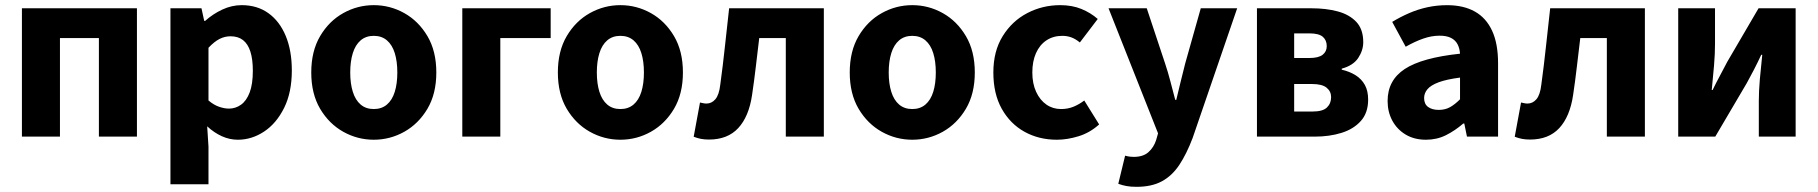

<svg xmlns="http://www.w3.org/2000/svg" viewBox="-20 -528 7024 742"><path d="M64.7 0V-496.1H509.2V0H362.2V-380.8H211.7V0Z M638.7 184.1V-496.1H758.6L769.2 -447.3H772.9Q802.3 -473.8 839 -491Q875.7 -508.1 914.1 -508.1Q974.2 -508.1 1017.5 -476.9Q1060.8 -445.7 1084.3 -389Q1107.8 -332.4 1107.8 -255.9Q1107.8 -170.8 1077.9 -110.8Q1048 -50.8 1000.4 -19.4Q952.8 12 899.1 12Q867.6 12 837.5 -1.5Q807.4 -15.1 780.7 -39.8L785.7 38.7V184.1ZM864.8 -108.3Q890.5 -108.3 911.5 -123.4Q932.6 -138.4 944.9 -170.7Q957.1 -202.9 957.1 -254.2Q957.1 -298.8 947.7 -328.4Q938.3 -358 919.3 -372.9Q900.3 -387.8 870.9 -387.8Q848.8 -387.8 828.4 -377.5Q808 -367.1 785.7 -343.4V-139.7Q805.8 -122.6 826.3 -115.5Q846.7 -108.3 864.8 -108.3Z M1424.5 12Q1361.8 12 1306.7 -18.7Q1251.6 -49.5 1217.2 -107.5Q1182.9 -165.6 1182.9 -247.9Q1182.9 -330.4 1217.2 -388.5Q1251.6 -446.7 1306.7 -477.4Q1361.8 -508.1 1424.5 -508.1Q1487.3 -508.1 1542.3 -477.4Q1597.3 -446.7 1631.8 -388.5Q1666.2 -330.4 1666.2 -247.9Q1666.2 -165.6 1631.8 -107.5Q1597.3 -49.5 1542.3 -18.7Q1487.3 12 1424.5 12ZM1424.5 -106.6Q1454.9 -106.6 1475.3 -123.9Q1495.7 -141.2 1505.6 -173.1Q1515.5 -205 1515.5 -247.9Q1515.5 -290.8 1505.6 -322.8Q1495.7 -354.7 1475.3 -372.1Q1454.9 -389.5 1424.5 -389.5Q1394.1 -389.5 1373.8 -372.1Q1353.5 -354.7 1343.5 -322.8Q1333.5 -290.8 1333.5 -247.9Q1333.5 -205 1343.5 -173.1Q1353.5 -141.2 1373.8 -123.9Q1394.1 -106.6 1424.5 -106.6Z M1766.6 0V-496H2108.1V-381H1913.5V0Z M2377.5 12Q2314.8 12 2259.7 -18.7Q2204.6 -49.5 2170.2 -107.5Q2135.9 -165.6 2135.9 -247.9Q2135.9 -330.4 2170.2 -388.5Q2204.6 -446.7 2259.7 -477.4Q2314.8 -508.1 2377.5 -508.1Q2440.3 -508.1 2495.3 -477.4Q2550.3 -446.7 2584.8 -388.5Q2619.2 -330.4 2619.2 -247.9Q2619.2 -165.6 2584.8 -107.5Q2550.3 -49.5 2495.3 -18.7Q2440.3 12 2377.5 12ZM2377.5 -106.6Q2407.9 -106.6 2428.3 -123.9Q2448.7 -141.2 2458.6 -173.1Q2468.5 -205 2468.5 -247.9Q2468.5 -290.8 2458.6 -322.8Q2448.7 -354.7 2428.3 -372.1Q2407.9 -389.5 2377.5 -389.5Q2347.1 -389.5 2326.8 -372.1Q2306.5 -354.7 2296.5 -322.8Q2286.5 -290.8 2286.5 -247.9Q2286.5 -205 2296.5 -173.1Q2306.5 -141.2 2326.8 -123.9Q2347.1 -106.6 2377.5 -106.6Z M2720 11.3Q2702.5 11.3 2688.5 8.6Q2674.5 5.8 2660.8 0.4L2685.2 -131.8Q2691.1 -130.8 2697.2 -129.3Q2703.4 -127.8 2710.2 -127.8Q2730.3 -127.8 2744.7 -144.6Q2759.1 -161.5 2763.6 -201.2Q2773.6 -274.3 2781.5 -348.3Q2789.5 -422.2 2797.8 -496.1H3163.8V0H3016.8V-380.8H2914.1Q2907.6 -326.9 2901 -270.9Q2894.5 -214.9 2886.3 -160.1Q2874 -77.4 2833 -33Q2791.9 11.3 2720 11.3Z M3505.5 12Q3442.8 12 3387.7 -18.7Q3332.6 -49.5 3298.2 -107.5Q3263.9 -165.6 3263.9 -247.9Q3263.9 -330.4 3298.2 -388.5Q3332.6 -446.7 3387.7 -477.4Q3442.8 -508.1 3505.5 -508.1Q3568.3 -508.1 3623.3 -477.4Q3678.3 -446.7 3712.8 -388.5Q3747.2 -330.4 3747.2 -247.9Q3747.2 -165.6 3712.8 -107.5Q3678.3 -49.5 3623.3 -18.7Q3568.3 12 3505.5 12ZM3505.5 -106.6Q3535.9 -106.6 3556.3 -123.9Q3576.7 -141.2 3586.6 -173.1Q3596.5 -205 3596.5 -247.9Q3596.5 -290.8 3586.6 -322.8Q3576.7 -354.7 3556.3 -372.1Q3535.9 -389.5 3505.5 -389.5Q3475.1 -389.5 3454.8 -372.1Q3434.5 -354.7 3424.5 -322.8Q3414.5 -290.8 3414.5 -247.9Q3414.5 -205 3424.5 -173.1Q3434.5 -141.2 3454.8 -123.9Q3475.1 -106.6 3505.5 -106.6Z M4064.2 12Q3994.9 12 3939.4 -18.7Q3883.9 -49.5 3851.4 -107.5Q3818.9 -165.6 3818.9 -247.9Q3818.9 -330.4 3855.1 -388.5Q3891.2 -446.7 3950 -477.4Q4008.8 -508.1 4077.4 -508.1Q4123.2 -508.1 4159.1 -493.4Q4195 -478.7 4222.3 -454.7L4153.2 -363.9Q4136.2 -377.8 4120.1 -383.6Q4104 -389.5 4085.6 -389.5Q4050.3 -389.5 4024.1 -372.1Q3997.9 -354.7 3983.7 -322.8Q3969.5 -290.8 3969.5 -247.9Q3969.5 -205 3984.2 -173.1Q3998.9 -141.2 4023.8 -123.9Q4048.7 -106.6 4080.7 -106.6Q4106.8 -106.6 4128.9 -115.7Q4150.9 -124.8 4170.2 -139.6L4227.7 -47.1Q4192 -14.9 4148.3 -1.5Q4104.6 12 4064.2 12Z M4372.4 194Q4349.7 194 4333.5 191Q4317.3 188 4301.7 182.3L4328.1 73.6Q4339.4 76.6 4346.6 77.4Q4353.8 78.3 4361.2 78.3Q4398 78.3 4418.4 59.9Q4438.9 41.5 4448 13.2L4455.4 -12.7L4264 -496.1H4411.7L4482.6 -282.7Q4493.8 -249.4 4502.9 -214.2Q4512.1 -179 4521.8 -142.1H4525.8Q4534.5 -177.4 4542.8 -212.5Q4551.1 -247.7 4560.3 -282.7L4620.5 -496.1H4761.2L4589 5.4Q4565.5 67.1 4537.6 109.2Q4509.6 151.3 4470.2 172.6Q4430.7 194 4372.4 194Z M4837.6 0V-496H5048.4Q5104.5 -496 5149.5 -484Q5194.5 -472 5221.5 -443.5Q5248.4 -414.9 5248.4 -365.1Q5248.4 -333.6 5229.1 -304.2Q5209.7 -274.8 5165.3 -262.7V-258.7Q5196 -251.6 5219 -237.1Q5242 -222.6 5254.7 -199.6Q5267.3 -176.6 5267.3 -143.1Q5267.3 -92 5239.1 -60.5Q5211 -29 5164.3 -14.5Q5117.6 0 5060.6 0ZM4981.4 -303.8H5039.6Q5075.4 -303.8 5091.4 -316.3Q5107.3 -328.7 5107.3 -349.8Q5107.3 -372.6 5092.1 -385.8Q5076.8 -399 5040.4 -399H4981.4ZM4981.4 -97H5052.6Q5092 -97 5108.1 -112.7Q5124.2 -128.3 5124.2 -152.5Q5124.2 -174.8 5106.9 -189Q5089.6 -203.3 5050.8 -203.3H4981.4Z M5490.8 12Q5445.5 12 5412.2 -8Q5379 -27.9 5360.7 -61.8Q5342.5 -95.7 5342.5 -137.6Q5342.5 -217.8 5408.9 -261.4Q5475.4 -305 5622.4 -320.5Q5620.9 -341.6 5612.7 -357.2Q5604.4 -372.9 5587.5 -381.5Q5570.5 -390.1 5543.6 -390.1Q5512.7 -390.1 5480.7 -379Q5448.7 -368 5412.4 -347.4L5360.3 -443.4Q5391.8 -462.6 5426 -477.4Q5460.2 -492.2 5496.8 -500.1Q5533.4 -508 5572.4 -508Q5635.6 -508 5679.5 -483.5Q5723.3 -459 5746.3 -409.3Q5769.4 -359.6 5769.4 -283.3V0H5649.2L5638.9 -50.6H5634.9Q5603.2 -23.2 5568.1 -5.6Q5533.1 12 5490.8 12ZM5540.2 -103.3Q5565.2 -103.3 5584.2 -114.1Q5603.3 -124.9 5622.4 -144.3V-228.2Q5570 -221.3 5539.7 -210Q5509.4 -198.6 5496.5 -183.2Q5483.6 -167.8 5483.6 -149Q5483.6 -125.8 5499.2 -114.5Q5514.7 -103.3 5540.2 -103.3Z M5893 11.3Q5875.5 11.3 5861.5 8.6Q5847.5 5.8 5833.8 0.4L5858.2 -131.8Q5864.1 -130.8 5870.2 -129.3Q5876.4 -127.8 5883.2 -127.8Q5903.3 -127.8 5917.7 -144.6Q5932.1 -161.5 5936.6 -201.2Q5946.6 -274.3 5954.5 -348.3Q5962.5 -422.2 5970.8 -496.1H6336.8V0H6189.8V-380.8H6087.1Q6080.6 -326.9 6074 -270.9Q6067.5 -214.9 6059.3 -160.1Q6047 -77.4 6006 -33Q5964.9 11.3 5893 11.3Z M6465.6 0V-496H6607.8V-358.4Q6607.8 -320.1 6604 -274.7Q6600.2 -229.3 6595.2 -180.3H6598.6Q6610.9 -206 6627.3 -236.3Q6643.6 -266.7 6654.9 -288.7L6776.1 -496H6919.4V0H6777.1V-138.1Q6777.1 -175.5 6781 -220.9Q6784.9 -266.2 6790.4 -316.2H6786.4Q6774.5 -290.2 6758.7 -259.5Q6742.9 -228.8 6730.6 -206.9L6608.8 0Z"/></svg>

Font: Source Sans 3 Variable
Style: Regular
Weight: 200
Designer: Paul D. Hunt
Foundry: Adobe Systems Incorporated
Version: Version 3.026